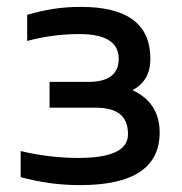

<svg xmlns="http://www.w3.org/2000/svg" viewBox="-20 -529 528 558"><path d="M237 -291H124V-216H257C321 -216 352 -192 352 -139C352 -93 305 -70 208 -70C150 -70 95 -77 40 -90V-14C98 1 151 9 213 9C367 9 444 -42 444 -144C444 -202 417 -243 365 -267C400 -285 417 -316 417 -358C417 -459 350 -509 215 -509C158 -509 111 -501 59 -486V-410C108 -423 157 -430 211 -430C287 -430 325 -406 325 -358C325 -314 296 -291 237 -291Z"/></svg>

Font: LT Wave Alt
Style: Regular
Weight: 400
Designer: Daniel Lyons
Version: Version 2.5 (Glyphs App)